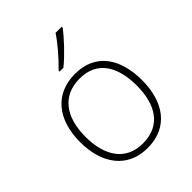

<svg xmlns="http://www.w3.org/2000/svg" viewBox="-218 -886 1016 1016"><g transform="rotate(-45 290.5 -378.0)"><path d="M421 -758V-766H375C348 -723 287 -653 245 -613V-606H274C326 -648 388 -715 421 -758ZM522 -265C522 -423 451 -540 294 -540C146 -540 58 -435 58 -265C58 -104 139 10 289 10C445 10 522 -105 522 -265ZM98 -265C98 -415 167 -505 294 -505C429 -505 482 -401 482 -265C482 -124 423 -25 289 -25C160 -25 98 -122 98 -265Z"/></g></svg>

Font: Noto Sans Lao ExtraLight
Style: Regular
Weight: 200
Designer: Monotype Design Team
Foundry: Monotype Imaging Inc.
Version: Version 2.003